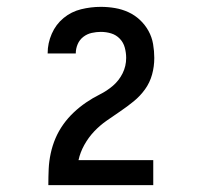

<svg xmlns="http://www.w3.org/2000/svg" viewBox="-20 -863 588 560"><path d="M121 -323V-324Q121 -347 122 -370Q123 -393 128 -416Q133 -439 142 -460Q151 -481 164.5 -500Q178 -519 195 -535Q212 -551 231 -564Q250 -577 271 -587.5Q292 -598 309.5 -613Q327 -628 337.5 -649Q348 -670 348 -694Q348 -709 344 -724Q340 -739 329.5 -750Q319 -761 304.5 -765.5Q290 -770 274 -770Q261 -770 247.5 -767Q234 -764 223 -755.5Q212 -747 206.5 -734Q201 -721 201 -707H119V-708Q119 -737 131 -764.5Q143 -792 165.5 -810.5Q188 -829 216.5 -836Q245 -843 274 -843Q295 -843 315.5 -839.5Q336 -836 354.5 -827.5Q373 -819 388 -805Q403 -791 413 -773Q423 -755 426.5 -734.5Q430 -714 430 -694Q430 -669 423.5 -645.5Q417 -622 403 -602.5Q389 -583 370 -567.5Q351 -552 331 -538.5Q311 -525 291 -511Q271 -497 254.5 -479.5Q238 -462 226 -440.5Q214 -419 209 -396H427V-323Z"/></svg>

Font: Iosevka Semi-Condensed Medium
Style: Regular
Weight: 500
Monospace: yes
Designer: Belleve Invis
Foundry: Belleve Invis
Version: Version 27.3.5